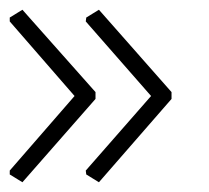

<svg xmlns="http://www.w3.org/2000/svg" viewBox="-30 -422 429 394"><path d="M173 -402 322 -233V-219L173 -48L147 -64L146 -72L280 -225L146 -378L147 -386ZM16 -402 166 -233V-219L16 -48L-10 -64V-72L123 -225L-10 -378V-386Z"/></svg>

Font: Alegreya Sans Light
Style: Regular
Weight: 300
Designer: Juan Pablo del Peral
Foundry: Huerta Tipografica
Version: Version 2.007